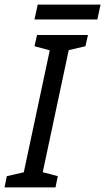

<svg xmlns="http://www.w3.org/2000/svg" viewBox="-63 -820 460 840"><path d="M27 0 169 -667H251.8L109.8 0ZM99 -667H179L168.5 -596.2L88 -617.8ZM-43.2 0 -33.2 -49.2 57 -70 36.8 0ZM99.8 0 108.5 -70.8 189.8 -49.2 179.8 0ZM212.3 -594.7 241.8 -667H321.8L310.8 -617.8ZM102 -799.8H377L362.8 -734.8H87.8Z"/></svg>

Font: Epunda Slab Light
Style: Italic
Weight: 300
Italic angle: -12°
Designer: Simon Atzbach
Foundry: typofactur
Version: Version 1.102